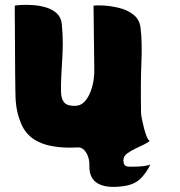

<svg xmlns="http://www.w3.org/2000/svg" viewBox="-20 -584 731 780"><path d="M505 93Q511 93 527 93Q543 93 561.5 91Q580 89 591 84Q575 118 550.5 142Q526 166 483 172Q415 182 378.5 162Q342 142 343 89Q344 72 338.5 54.5Q333 37 321.5 25Q310 13 291 15Q279 16 249.5 15.5Q220 15 186 8.5Q152 2 123 -15Q84 -38 65.5 -82.5Q47 -127 44 -173Q43 -183 42.5 -215Q42 -247 41.5 -291.5Q41 -336 41 -382.5Q41 -429 40.5 -469.5Q40 -510 40 -535.5Q40 -561 40 -561Q49 -563 70 -564Q91 -565 117 -563Q143 -561 168 -553.5Q193 -546 210.5 -530Q228 -514 231 -487Q233 -465 234 -447Q235 -429 235 -407.5Q235 -386 233.5 -355Q232 -324 229 -276Q227 -237 228 -209Q229 -181 241.5 -167Q254 -153 287 -154Q309 -155 324 -171.5Q339 -188 348 -212Q357 -236 360.5 -261Q364 -286 363 -305L360 -561Q372 -563 401 -561.5Q430 -560 463.5 -552Q497 -544 522 -524.5Q547 -505 551 -471Q558 -414 554.5 -330.5Q551 -247 553 -127Q553 -118 556.5 -100.5Q560 -83 565 -63.5Q570 -44 576 -29.5Q582 -15 588 -12Q582 -5 566 2.5Q550 10 531.5 19Q513 28 498.5 38Q484 48 482 61Q480 74 484.5 83.5Q489 93 505 93Z"/></svg>

Font: Potta One
Style: Regular
Weight: 400
Designer: 108,108go
Foundry: Font Zone 108
Version: Version 1.000